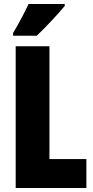

<svg xmlns="http://www.w3.org/2000/svg" viewBox="-20 -947 468 967"><path d="M306 -917V-927H124C103 -883 78 -834 46 -781V-767H165C215 -814 278 -883 306 -917ZM59 0H415V-146H229V-714H59Z"/></svg>

Font: Noto Sans Oriya ExtCond Blk
Style: Regular
Weight: 900
Width: 2
Designer: Amélie Bonet and Sol Matas
Foundry: Google LLC
Version: Version 2.006